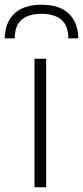

<svg xmlns="http://www.w3.org/2000/svg" viewBox="-66 -787 349 807"><path d="M-46 -626Q-45 -692 -6 -729.5Q33 -767 108 -767Q185 -767 223.5 -729.5Q262 -692 263 -626H221Q221 -680 191.5 -704.5Q162 -729 108 -729Q55 -729 25.5 -704.5Q-4 -680 -4 -626ZM79 -540H128V0H79Z"/></svg>

Font: Encode Sans Narrow
Style: ExtraLight
Weight: 200
Designer: Pablo Impallari, Andres Torresi
Foundry: Pablo Impallari, Andres Torresi
Version: Version 1.000; ttfautohint (v1.00) -l 8 -r 50 -G 200 -x 14 -